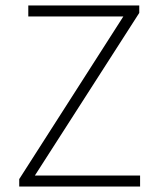

<svg xmlns="http://www.w3.org/2000/svg" viewBox="-20 -679 578 699"><path d="M50 0V-27L429 -619H83V-659H487V-632L107 -40H490V0Z"/></svg>

Font: Giro Light
Style: Regular
Weight: 300
Designer: Paul D. Hunt
Foundry: Adobe Systems Incorporated
Version: Version 1.000;PS 1.0;hotconv 1.0.88;makeotf.lib2.5.647800